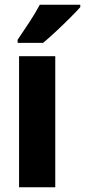

<svg xmlns="http://www.w3.org/2000/svg" viewBox="-20 -786 357 806"><path d="M212 0H60V-550H212ZM317 -756Q301 -738 273.5 -710.5Q246 -683 216 -655Q186 -627 161 -606H54V-619Q79 -656 104 -694Q129 -732 147 -766H317Z"/></svg>

Font: Noto Sans Arabic UI Cn XBd
Style: Regular
Weight: 800
Width: 3
Designer: Monotype Design Team, Nadine Chahine and Nizar Qandah
Foundry: Monotype Imaging Inc.
Version: Version 2.010; ttfautohint (v1.8.4.7-5d5b)